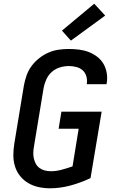

<svg xmlns="http://www.w3.org/2000/svg" viewBox="-20 -1007 640 1035"><path d="M250 8Q218 8 188 1.5Q158 -5 132.5 -20Q107 -35 88.5 -58Q70 -81 61 -109.5Q52 -138 52 -169.5Q52 -201 57 -232L109 -547Q114 -574 123.5 -601Q133 -628 150.5 -651.5Q168 -675 191.5 -693.5Q215 -712 241.5 -723.5Q268 -735 295.5 -739Q323 -743 351 -743Q379 -743 406.5 -739.5Q434 -736 458.5 -726.5Q483 -717 504 -701Q525 -685 538 -662.5Q551 -640 555.5 -612.5Q560 -585 555 -557Q555 -556 554.5 -555Q554 -554 554 -553H447Q447 -554 447.5 -554.5Q448 -555 448 -555Q451 -576 445.5 -595.5Q440 -615 425.5 -628Q411 -641 391 -646Q371 -651 351 -651Q327 -651 302.5 -643.5Q278 -636 259 -619Q240 -602 229.5 -578.5Q219 -555 215 -532L163 -217Q160 -201 159.5 -184.5Q159 -168 162.5 -152.5Q166 -137 173.5 -123.5Q181 -110 193.5 -101Q206 -92 221.5 -88Q237 -84 254 -84Q283 -84 312.5 -92Q342 -100 371 -110L404 -313H296L311 -405H528L468 -47Q416 -22 360 -7Q304 8 250 8ZM362 -788 314 -842 488 -987 547 -923Z"/></svg>

Font: Iosevka SS04 Semibold Extended
Style: Italic
Weight: 600
Width: 7
Italic angle: -9°
Monospace: yes
Designer: Belleve Invis
Foundry: Belleve Invis
Version: Version 19.0.0; ttfautohint (v1.8.4)